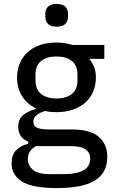

<svg xmlns="http://www.w3.org/2000/svg" viewBox="-20 -747 577 979"><path d="M527 53Q527 134 464.5 173Q402 212 270 212Q146 212 92.5 179Q39 146 39 86Q39 44 61.5 20Q84 -4 124 -14V-25Q73 -45 73 -101Q73 -140 99 -161Q125 -182 163 -191V-195Q117 -217 92 -257.5Q67 -298 67 -352Q67 -391 81 -424Q95 -457 120.5 -480.5Q146 -504 183 -517Q220 -530 267 -530Q311 -530 349 -518H512V-447H435Q451 -428 460 -404.5Q469 -381 469 -352Q469 -313 455 -280Q441 -247 415 -224Q389 -201 351.5 -188Q314 -175 267 -175Q252 -175 237 -176.5Q222 -178 209 -181Q186 -174 168 -161Q150 -148 150 -126Q150 -103 170.5 -95Q191 -87 226 -87H344Q440 -87 483.5 -49.5Q527 -12 527 53ZM268 -245Q318 -245 346.5 -268Q375 -291 375 -339V-365Q375 -413 346.5 -436Q318 -459 268 -459Q218 -459 189.5 -436Q161 -413 161 -365V-339Q161 -291 189.5 -268Q218 -245 268 -245ZM440 62Q440 33 417.5 15.5Q395 -2 338 -2H164Q122 20 122 64Q122 96 147.5 118.5Q173 141 234 141H304Q370 141 405 121.5Q440 102 440 62ZM269 -611Q239 -611 225 -625Q211 -639 211 -662V-676Q211 -699 225 -713Q239 -727 269 -727Q299 -727 313 -713Q327 -699 327 -676V-662Q327 -639 313 -625Q299 -611 269 -611Z"/></svg>

Font: IBM Plex Sans Text
Style: Regular
Weight: 450
Designer: Mike Abbink, Paul van der Laan, Pieter van Rosmalen
Foundry: Bold Monday
Version: Version 3.005